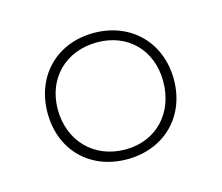

<svg xmlns="http://www.w3.org/2000/svg" viewBox="-57 -795 514 445"><g transform="rotate(-15 200.0 -572.5)"><path d="M199 -421C288 -421 351 -483 351 -572C351 -661 288 -724 199 -724C110 -724 48 -661 48 -572C48 -483 110 -421 199 -421ZM201 -444C125 -444 73 -499 73 -574C73 -649 126 -701 201 -701C275 -701 326 -649 326 -574C326 -499 276 -444 201 -444Z"/></g></svg>

Font: Noto Serif Sinhala Thin
Style: Regular
Weight: 100
Designer: Jelle Bosma - Monotype Design Team
Foundry: Monotype Imaging Inc.
Version: Version 2.007